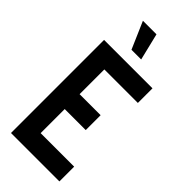

<svg xmlns="http://www.w3.org/2000/svg" viewBox="-282 -947 997 997"><g transform="rotate(45 217.0 -448.0)"><path d="M112.3 -896.5H211.9L248 -748H176.8ZM40 0V-683.6H395.5V-576.2H149.4V-394.5H303.7V-285.2H149.4V-108.4H395.5V0Z"/></g></svg>

Font: Post No Bills Jaffna
Style: Bold
Weight: 700
Designer: Kosala Senevirathne, Siva Puranthara, Lasantha Premarathna, Tharique Azeez
Foundry: Mooniak
Version: Version 1.220 ; ttfautohint (v1.6)